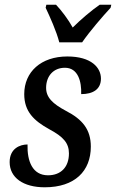

<svg xmlns="http://www.w3.org/2000/svg" viewBox="-20 -786 493 816"><path d="M232 -606H329C363 -655 415 -715 450 -753L453 -766H404C370 -743 322 -702 289 -669C271 -702 241 -742 218 -766H177L174 -753C192 -715 220 -653 232 -606ZM170 10C298 10 366 -59 366 -163C366 -236 330 -279 260 -315C204 -345 175 -372 176 -415C177 -463 207 -498 256 -498C312 -498 327 -439 325 -386C376 -386 409 -407 409 -452C409 -498 369 -546 266 -546C155 -546 83 -481 83 -386C83 -312 124 -273 189 -237C249 -205 273 -178 273 -134C273 -75 238 -41 184 -41C118 -41 95 -101 97 -172C65 -172 21 -155 21 -97C21 -31 79 10 170 10Z"/></svg>

Font: Noto Serif Condensed Medium
Style: Italic
Weight: 500
Width: 3
Italic angle: -12°
Designer: Monotype Design Team
Foundry: Monotype Imaging Inc.
Version: Version 2.013